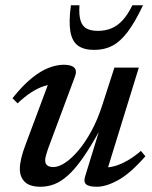

<svg xmlns="http://www.w3.org/2000/svg" viewBox="-20 -700 580 731"><path d="M304 -28 360.5 -212 363 -210Q326 -142.5 295.8 -99.2Q265.5 -56 238.5 -32Q211.5 -8 186.2 1.5Q161 11 134.5 11Q93 11 74.2 -7.8Q55.5 -26.5 55.5 -57Q55.5 -74.5 61 -98Q66.5 -121.5 79 -154L173 -405.5L190 -378.5Q169.5 -379.5 145.8 -371.5Q122 -363.5 97.2 -347.2Q72.5 -331 47 -306.5L27.5 -326Q66.5 -375 100.8 -402.5Q135 -430 165.5 -441.8Q196 -453.5 223 -453.5Q252 -453.5 263 -442Q274 -430.5 265 -407.5L162.5 -132.5Q157.5 -118 154.8 -107.5Q152 -97 152 -89.5Q152 -77 159.8 -70.5Q167.5 -64 183.5 -64Q203 -64 227.5 -80Q252 -96 278 -126.5Q304 -157 328 -201Q352 -245 370 -301.5L415.5 -442.5H508.5L384 -39L375.5 -63Q395 -61.5 417.8 -68Q440.5 -74.5 465.8 -89Q491 -103.5 516.5 -125.5L533.5 -105Q476.5 -40 430.5 -14.5Q384.5 11 349 11Q318.5 11 308 1.8Q297.5 -7.5 304 -28ZM353 -582.5Q380.5 -582.5 403.5 -591.8Q426.5 -601 446.5 -622.5Q466.5 -644 484 -680H524.5Q494 -615.5 466 -578.5Q438 -541.5 407.8 -525.8Q377.5 -510 338.5 -510Q299.5 -510 277 -526.2Q254.5 -542.5 248 -579.8Q241.5 -617 250 -680H282.5Q280 -643 286.8 -621.5Q293.5 -600 310 -591.2Q326.5 -582.5 353 -582.5Z"/></svg>

Font: Newsreader 16pt 16pt Medium
Style: Italic
Weight: 500
Italic angle: -17°
Version: Version 1.003